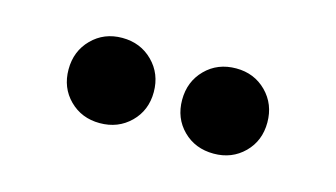

<svg xmlns="http://www.w3.org/2000/svg" viewBox="-35 -807 536 306"><g transform="rotate(15 233.0 -654.5)"><path d="M326.8 -584Q296.2 -584 276.2 -603.9Q256.2 -623.8 256.2 -654Q256.2 -684.2 276.2 -704.4Q296.2 -724.6 326.8 -724.6Q356.7 -724.6 376.8 -704.4Q396.8 -684.2 396.8 -654Q396.8 -623.8 376.8 -603.9Q356.7 -584 326.8 -584ZM138.8 -584Q108.8 -584 88.8 -603.9Q68.8 -623.8 68.8 -654Q68.8 -684.2 88.8 -704.4Q108.8 -724.6 138.8 -724.6Q169 -724.6 189.2 -704.4Q209.4 -684.2 209.4 -654Q209.4 -623.8 189.2 -603.9Q169 -584 138.8 -584Z"/></g></svg>

Font: Overpass
Style: Regular
Weight: 400
Designer: Delve Withrington, Dave Bailey, Thomas Jockin
Foundry: Delve Fonts LLC
Version: Version 4.000